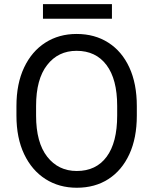

<svg xmlns="http://www.w3.org/2000/svg" viewBox="-20 -882 728 912"><path d="M629.9 -377.9V-333Q629.9 -226.6 594.5 -149.7Q559.1 -72.8 495.1 -31.5Q431.2 9.8 344.7 9.8Q260.7 9.8 196 -31.5Q131.3 -72.8 94.7 -149.7Q58.1 -226.6 58.1 -333V-377.9Q58.1 -484.4 94.5 -561.3Q130.9 -638.2 195.3 -679.4Q259.8 -720.7 343.8 -720.7Q430.2 -720.7 494.6 -679.4Q559.1 -638.2 594.5 -561.3Q629.9 -484.4 629.9 -377.9ZM536.6 -333V-378.9Q536.6 -505.9 485.8 -573.2Q435.1 -640.6 343.8 -640.6Q256.3 -640.6 203.9 -573.2Q151.4 -505.9 151.4 -378.9V-333Q151.4 -205.1 204.3 -137.5Q257.3 -69.8 344.7 -69.8Q436.5 -69.8 486.6 -137.5Q536.6 -205.1 536.6 -333ZM511.7 -862.3V-793H184.1V-862.3Z"/></svg>

Font: Vazirmatn UI
Style: Regular
Weight: 400
Designer: Saber Rastikerdar
Foundry: Saber Rastikerdar
Version: Version 33.003